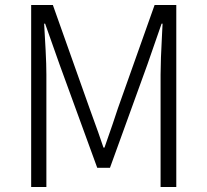

<svg xmlns="http://www.w3.org/2000/svg" viewBox="-20 -750 832 770"><path d="M192 -730 339 -316 374 -219 395 -158H399Q416 -206 432 -253Q443 -285 453 -316L600 -730H687V0H624V-451Q624 -506 630 -616L632 -655H628L571 -491L421 -77H370L219 -491L161 -655H157Q160 -605 163 -548Q166 -491 166 -451V0H105V-730Z"/></svg>

Font: 寒蝉端黑体 Light
Style: Regular
Weight: 300
Designer: ChillDuanSans {Warren2060}; 
Source Han Sans {Ryoko NISHIZUKA 西塚涼子 (kana, bopomofo & ideographs); Paul D. Hunt (Latin, G
Foundry: ChillType&Adobe
Version: Version 1.300;Glyphs 3.3 (3306)